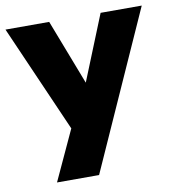

<svg xmlns="http://www.w3.org/2000/svg" viewBox="-88 -561 737 809"><g transform="rotate(-10 280.5 -156.0)"><path d="M91 180 206 -69V3L-11 -492H176L300 -170H266L396 -492H572L271 180Z"/></g></svg>

Font: Nunito Sans 12pt Black
Style: Regular
Weight: 900
Designer: Vernon Adams
Foundry: Vernon Adams
Version: Version 3.101;gftools[0.9.27]